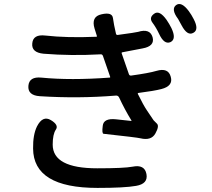

<svg xmlns="http://www.w3.org/2000/svg" viewBox="-20 -862 1040 940"><path d="M457 58Q143 58 142 -135Q141 -202 161 -243Q189 -298 229 -274Q269 -250 253.5 -227.5Q238 -205 238 -154Q238 -38 456 -38Q587 -38 629 -46Q688 -58 697 -10Q706 38 646 48Q590 58 457 58ZM741 -209Q721 -172 667 -185Q652 -189 487 -207Q478 -208 483 -246Q487 -284 547 -278L621 -270Q626 -269 623 -273Q591 -325 563 -385Q558 -395 547 -394Q363 -379 175 -391Q115 -395 119 -442Q123 -488 183 -482Q325 -468 516 -482Q521 -482 519 -487L484 -588Q481 -597 472 -596Q329 -588 193 -599Q133 -605 138 -650Q142 -695 202 -688Q308 -676 451 -682Q456 -682 454 -687L443 -722Q425 -781 477 -792Q529 -804 533 -773.5Q537 -743 548 -696Q550 -690 557 -691Q646 -703 656 -706Q714 -724 727 -680Q739 -636 678 -625L579 -606Q574 -605 576 -600L611 -499Q614 -491 622 -492Q709 -504 746 -515Q804 -532 816 -486Q829 -441 770 -426Q736 -417 658 -407Q653 -406 655 -402Q682 -347 699 -322Q715 -297 732 -273Q735 -269 748 -257Q761 -245 741 -209ZM815 -656Q784 -642 759 -696Q745 -726 726.5 -751Q708 -776 735 -795Q761 -814 796 -764Q809 -745 819 -725Q845 -671 815 -656ZM926 -701Q897 -685 869 -738Q854 -766 852 -769Q816 -817 842 -837Q868 -856 904 -808Q918 -789 928 -769Q956 -716 926 -701Z"/></svg>

Font: Resource Han Rounded CN Medium
Style: Regular
Weight: 500
Designer: Cyano Hao (round all glyphs); Ryoko NISHIZUKA 西塚涼子 (kana, bopomofo & ideographs); Paul D. Hunt (Latin, Greek & Cyrillic)
Foundry: Cyano Hao
Version: 0.990